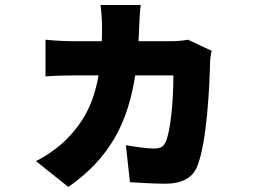

<svg xmlns="http://www.w3.org/2000/svg" viewBox="-20 -659 1040 764"><path d="M540 -639H380C383 -621 386 -574 386 -556C386 -535 386 -514 385 -495H275C244 -495 199 -497 161 -501V-355C199 -358 250 -359 275 -359H372C353 -248 313 -173 241 -101C215 -75 165 -38 123 -18L252 85C414 -29 488 -165 518 -359H670C670 -259 659 -140 640 -96C631 -77 623 -68 592 -68C562 -68 519 -75 481 -81L497 66C537 68 587 72 637 72C705 72 746 48 764 5C804 -91 814 -322 816 -413C816 -422 819 -444 822 -457L728 -501C706 -497 682 -495 662 -495H531C533 -516 533 -537 534 -559C535 -578 537 -621 540 -639Z"/></svg>

Font: Source Han Sans HK Heavy
Style: Regular
Weight: 900
Designer: Ryoko NISHIZUKA 西塚涼子 (kana, bopomofo & ideographs); Paul D. Hunt (Latin, Greek & Cyrillic); Sandoll Communications 산돌커뮤니
Foundry: Adobe
Version: Version 2.000;hotconv 1.0.107;makeotfexe 2.5.65593